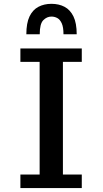

<svg xmlns="http://www.w3.org/2000/svg" viewBox="-20 -958 525 979"><path d="M84 1V-67.9H182.1V-642.6H84V-710.9H397V-642.6H300.8V-67.9H397V1ZM114.3 -783.2Q114.3 -840.3 130.6 -874.3Q147 -908.2 176 -923.3Q205.1 -938.5 242.2 -938.5Q280.3 -938.5 309.1 -923.3Q337.9 -908.2 354.5 -874.3Q371.1 -840.3 371.1 -783.2H303.7Q303.7 -819.3 294.9 -838.9Q286.1 -858.4 272.2 -866Q258.3 -873.5 242.2 -873.5Q219.2 -873.5 200.9 -855.2Q182.6 -836.9 182.6 -783.2Z"/></svg>

Font: Comme Medium
Style: Regular
Weight: 500
Version: Version 1.000;gftools[0.9.27]